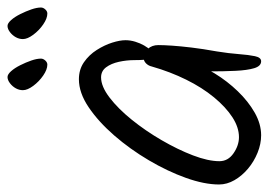

<svg xmlns="http://www.w3.org/2000/svg" viewBox="-122 -610 715 511"><g transform="rotate(-90 235.5 -354.5)"><path d="M384 -378Q384 -365 380 -352Q376 -339 370 -328.5Q364 -318 357.5 -311.5Q351 -305 347 -305Q337 -305 334 -316Q331 -327 331 -354Q331 -375 326.5 -395.5Q322 -416 312 -429.5Q302 -443 285 -443Q261 -443 231.5 -420.5Q202 -398 172.5 -361.5Q143 -325 118 -282Q93 -239 77.5 -198.5Q62 -158 62 -128Q62 -105 83 -90.5Q104 -76 126 -76Q152 -76 179 -93.5Q206 -111 232 -142.5Q258 -174 279 -216.5Q300 -259 314 -308Q316 -317 322.5 -323.5Q329 -330 339 -330Q345 -330 350.5 -327Q356 -324 361 -318.5Q366 -313 368.5 -306Q371 -299 371 -291Q371 -276 369.5 -254Q368 -232 364.5 -202.5Q361 -173 354 -134Q349 -103 347 -76.5Q345 -50 341.5 -33.5Q338 -17 328 -17Q315 -17 309.5 -35.5Q304 -54 302.5 -85Q301 -116 301 -156Q301 -170 303 -183Q305 -196 309 -209L326 -206Q316 -174 295.5 -140.5Q275 -107 248 -79Q221 -51 191 -34Q161 -17 131 -17Q108 -17 84.5 -26.5Q61 -36 42 -52Q23 -68 11.5 -88Q0 -108 0 -129Q0 -168 17.5 -217Q35 -266 64.5 -316Q94 -366 130.5 -408Q167 -450 205.5 -476Q244 -502 280 -502Q306 -502 325.5 -488.5Q345 -475 358 -454.5Q371 -434 377.5 -413.5Q384 -393 384 -378ZM335 -603Q335 -597 330 -591.5Q325 -586 319 -586Q306 -586 290 -597Q274 -608 262.5 -623.5Q251 -639 251 -651Q251 -661 256 -670Q261 -679 269.5 -685.5Q278 -692 286 -692Q293 -692 301.5 -682.5Q310 -673 317.5 -658Q325 -643 330 -628.5Q335 -614 335 -603ZM471 -603Q471 -597 466 -591.5Q461 -586 455 -586Q442 -586 426 -597Q410 -608 398.5 -623.5Q387 -639 387 -651Q387 -661 392 -670Q397 -679 405.5 -685.5Q414 -692 422 -692Q429 -692 437.5 -682.5Q446 -673 453.5 -658Q461 -643 466 -628.5Q471 -614 471 -603Z"/></g></svg>

Font: Kalam Variable Light
Style: Regular
Weight: 300
Designer: Lipi Raval, Jonny Pinhorn
Foundry: Indian Type Foundry
Version: Version 3.000